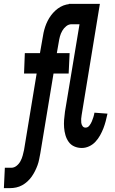

<svg xmlns="http://www.w3.org/2000/svg" viewBox="-71 -755 591 990"><path d="M-19 215H-51L-46 110H-13Q2 110 14.5 100Q27 90 34.5 76Q42 62 46 47Q50 32 53 18L118 -376H53L57 -481H135L148 -555Q150 -570 153.5 -586Q157 -602 162 -617Q167 -632 174.5 -647Q182 -662 192 -675.5Q202 -689 214.5 -700.5Q227 -712 241.5 -720Q256 -728 271.5 -731.5Q287 -735 303 -735H394L389 -630H298Q283 -630 270.5 -620Q258 -610 250 -596Q242 -582 238 -567Q234 -552 232 -538L222 -481H288L283 -376H205L137 35Q134 50 131 66Q128 82 122.5 97Q117 112 109.5 127Q102 142 92.5 155.5Q83 169 70.5 180.5Q58 192 43.5 200Q29 208 13 211.5Q-3 215 -19 215ZM351 8Q330 8 312 0Q294 -8 283 -23.5Q272 -39 266.5 -58Q261 -77 259.5 -97Q258 -117 259.5 -137.5Q261 -158 264 -179L339 -630H279L284 -735H444L350 -162Q348 -152 347.5 -142Q347 -132 348 -122.5Q349 -113 354.5 -105Q360 -97 370 -97Q382 -97 390 -107.5Q398 -118 402.5 -129Q407 -140 410.5 -151Q414 -162 416 -174L483 -169V-168Q479 -149 474 -130Q469 -111 462 -93Q455 -75 445 -57Q435 -39 421 -24Q407 -9 388.5 -0.5Q370 8 351 8Z"/></svg>

Font: Iosevka Term Curly Extrabold
Style: Italic
Weight: 800
Italic angle: -9°
Designer: Belleve Invis
Foundry: Belleve Invis
Version: Version 32.3.0